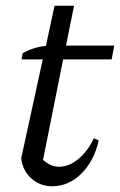

<svg xmlns="http://www.w3.org/2000/svg" viewBox="-20 -640 418 669"><path d="M162 9Q119 9 88.5 -19Q58 -47 54 -89L129 -433H55L59 -455Q101 -477 140 -480L170 -620H238L210 -481H378L369 -433H200L130 -83Q156 -59 186 -59Q220 -59 252.5 -85.5Q285 -112 307 -158L324 -151Q308 -79 263.5 -35Q219 9 162 9Z"/></svg>

Font: Piazzolla
Style: Italic
Weight: 400
Italic angle: -11.3°
Designer: Juan Pablo del Peral
Foundry: Huerta Tipografica
Version: Version 1.330